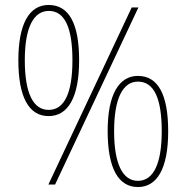

<svg xmlns="http://www.w3.org/2000/svg" viewBox="-20 -744 752 774"><path d="M176 -724C98 -724 54 -648 54 -501C54 -353 96 -276 176 -276C254 -276 299 -351 299 -501C299 -649 258 -724 176 -724ZM538 -714H511L175 0H202ZM177 -700C242 -700 272 -630 272 -501C272 -370 240 -301 176 -301C114 -301 80 -368 80 -501C80 -635 116 -700 177 -700ZM536 -438C460 -438 414 -364 414 -216C414 -62 459 10 536 10C612 10 658 -62 658 -215C658 -363 617 -438 536 -438ZM536 -415C602 -415 632 -345 632 -215C632 -87 600 -15 536 -15C474 -15 440 -84 440 -215C440 -349 476 -415 536 -415Z"/></svg>

Font: Noto Sans Ethiopic SemiCondensed Thin
Style: Regular
Weight: 100
Width: 4
Designer: Monotype Design Team
Foundry: Monotype Imaging Inc.
Version: Version 2.102